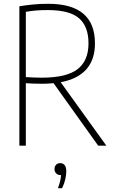

<svg xmlns="http://www.w3.org/2000/svg" viewBox="-20 -767 601 1011"><path d="M82 0V-734Q116 -739.5 152.5 -743.2Q189 -747 234 -747Q480 -747 480 -539Q480 -368 299.5 -334L540 0H497L262 -329Q234 -326 203 -326Q174 -326 154 -326.8Q134 -327.5 116 -329V0ZM200 -358Q330 -358 388 -402.5Q446 -447 446 -539Q446 -627.5 396.2 -670.8Q346.5 -714 231 -714Q198 -714 171.2 -711.8Q144.5 -709.5 116 -705V-361Q141.5 -359.5 160 -358.8Q178.5 -358 200 -358ZM285 224Q293 203 296.8 186.2Q300.5 169.5 301.5 155H298Q284.5 155 275.8 146Q267 137 267 123Q267 109.5 275.2 100.8Q283.5 92 296 92Q329 92 329 135Q329 153 323.8 176.8Q318.5 200.5 307 224Z"/></svg>

Font: Encode Sans Cnd Th
Style: Regular
Weight: 100
Width: 3
Designer: Multiple Designers
Foundry: Impallari Type
Version: Version 3.002; ttfautohint (v1.8.3) -l 8 -r 50 -G 200 -x 14 